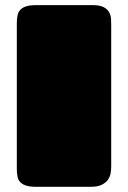

<svg xmlns="http://www.w3.org/2000/svg" viewBox="-20 -721 495 741"><path d="M44.9 -632.8Q44.9 -649.9 47.9 -662.6Q50.8 -675.3 59.1 -683.8Q67.4 -692.4 82 -696.8Q96.7 -701.2 120.1 -701.2H337.9Q366.2 -701.2 381.1 -692.9Q396 -684.6 402.1 -672.1Q408.2 -659.7 408.7 -645.8Q409.2 -631.8 409.2 -620.1V-79.1Q409.2 -67.9 407.2 -54.2Q405.3 -40.5 397.5 -28.6Q389.6 -16.6 373.5 -8.3Q357.4 0 329.1 0H120.1Q96.7 0 82 -4.4Q67.4 -8.8 59.1 -17.1Q50.8 -25.4 47.9 -38.1Q44.9 -50.8 44.9 -67.9Z"/></svg>

Font: Fascinate
Style: Regular
Weight: 900
Designer: Astigmatic (AOETI)
Foundry: Astigmatic (AOETI)
Version: Version 1.000